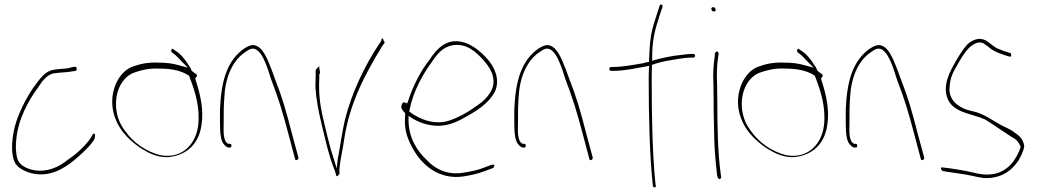

<svg xmlns="http://www.w3.org/2000/svg" viewBox="-20 -740 4526 837"><path d="M48 -26C63 -3 106 18 149 20C219 24 277 -17 325 -60C350 -83 381 -112 392 -135C396 -149 394 -156 392 -157H391C389 -160 383 -155 381 -148C367 -122 341 -96 315 -73C297 -58 277 -45 259 -31C222 -4 157 20 94 -9C68 -22 54 -35 51 -74C48 -90 49 -110 51 -132C59 -222 105 -304 147 -360C166 -390 184 -412 212 -420H213C222 -421 231 -422 238 -423C254 -425 276 -425 289 -428C303 -430 312 -431 313 -432V-433C317 -450 312 -450 298 -448H297C286 -445 282 -443 265 -441C244 -439 228 -439 210 -435C180 -429 159 -404 135 -371C104 -331 69 -264 51 -210C33 -155 22 -69 48 -26Z M478 -355C456 -284 478 -216 511 -171C537 -135 580 -100 616 -81C647 -63 692 -48 734 -58C804 -72 850 -122 859 -200C868 -258 854 -322 840 -368L831 -398C835 -402 843 -411 836 -416L816 -431C812 -438 810 -447 804 -453C790 -478 765 -508 746 -518L735 -526C733 -529 730 -528 728 -524C723 -513 732 -510 737 -506C747 -500 760 -484 772 -472L799 -445L762 -455C732 -464 704 -467 670 -467C630 -469 595 -463 559 -450C521 -437 491 -398 478 -355ZM496 -223C468 -306 498 -400 566 -424C597 -435 633 -443 669 -441C718 -441 765 -436 804 -410L809 -397C830 -342 853 -271 844 -193C832 -102 765 -46 677 -64C619 -79 561 -117 524 -171C513 -186 502 -204 496 -223ZM669 -441Z M939 -200C939 -159 943 -122 958 -109C964 -101 972 -97 976 -97H983C987 -97 989 -100 989 -105C989 -110 987 -113 983 -113H976C951 -123 955 -170 955 -200C955 -246 955 -285 959 -329C965 -414 1000 -482 1051 -514C1067 -526 1085 -537 1106 -517C1116 -508 1125 -493 1134 -473C1144 -450 1153 -424 1162 -394C1195 -308 1211 -256 1240 -146L1266 -48C1268 -35 1283 -45 1281 -53L1255 -149C1226 -261 1212 -311 1178 -398C1159 -450 1140 -506 1114 -530C1089 -551 1071 -545 1044 -528C971 -477 944 -389 939 -263Z M1355 -360C1359 -302 1369 -252 1381 -203C1398 -132 1415 -55 1439 2C1448 26 1443 32 1453 26C1458 21 1460 17 1460 17V13C1459 6 1459 -3 1461 -16C1466 -57 1474 -86 1480 -130C1504 -292 1573 -419 1645 -537V-538L1655 -551C1658 -555 1657 -558 1653 -562C1649 -577 1644 -577 1641 -560L1632 -547C1569 -452 1513 -336 1483 -215C1473 -171 1464 -111 1456 -66V-65C1454 -59 1453 -51 1452 -45L1448 -6L1423 -86C1418 -104 1413 -123 1408 -143C1393 -208 1371 -278 1371 -360C1371 -373 1371 -385 1372 -399V-416C1377 -422 1375 -425 1372 -443V-451C1368 -449 1362 -442 1356 -435C1357 -412 1355 -385 1355 -360Z M1731 -282C1725 -270 1736 -257 1746 -247V-239C1742 -181 1751 -149 1772 -107C1815 -19 1895 45 2001 29C2034 24 2067 16 2093 6L2130 -8C2132 -9 2134 -12 2135 -18C2137 -20 2137 -21 2132 -22H2124L2087 -8C2062 2 2030 8 1999 13C1935 24 1878 -1 1842 -41C1799 -81 1761 -138 1761 -217V-235L1776 -225C1805 -207 1839 -195 1877 -192C1925 -188 1970 -207 2004 -227C2056 -255 2115 -291 2140 -346C2160 -400 2133 -452 2102 -486C2074 -516 2040 -544 2003 -555C1932 -576 1887 -533 1852 -479C1816 -434 1779 -364 1759 -299L1755 -289L1745 -293C1738 -296 1735 -292 1731 -283ZM1764 -254 1767 -268C1782 -343 1825 -419 1862 -469C1887 -507 1913 -537 1955 -543C2013 -552 2056 -514 2089 -476C2112 -450 2146 -404 2125 -352C2111 -319 2081 -293 2053 -275C2017 -249 1981 -229 1940 -215C1878 -193 1808 -219 1764 -254ZM1767 -268Z M2222 -200C2222 -159 2226 -122 2241 -109C2247 -101 2255 -97 2259 -97H2266C2270 -97 2272 -100 2272 -105C2272 -110 2270 -113 2266 -113H2259C2234 -123 2238 -170 2238 -200C2238 -246 2238 -285 2242 -329C2248 -414 2283 -482 2334 -514C2350 -526 2368 -537 2389 -517C2399 -508 2408 -493 2417 -473C2427 -450 2436 -424 2445 -394C2478 -308 2494 -256 2523 -146L2549 -48C2551 -35 2566 -45 2564 -53L2538 -149C2509 -261 2495 -311 2461 -398C2442 -450 2423 -506 2397 -530C2372 -551 2354 -545 2327 -528C2254 -477 2227 -389 2222 -263Z M2636 -440C2636 -436 2640 -431 2644 -431H2652C2705 -431 2758 -444 2800 -451L2810 -453L2809 -440C2808 -423 2808 -406 2808 -386C2808 -232 2812 -59 2826 70C2828 80 2841 79 2839 69L2837 59V58C2824 -72 2821 -236 2821 -386C2821 -408 2821 -430 2822 -450V-457C2843 -465 2866 -471 2889 -475C2919 -480 2963 -489 2993 -489H3002C3007 -489 3010 -492 3010 -496C3010 -502 3007 -505 3002 -505H2993C2988 -505 2974 -504 2953 -501C2910 -497 2864 -487 2833 -478L2823 -475V-488C2823 -567 2835 -608 2854 -668L2868 -710C2871 -720 2859 -724 2856 -716L2842 -673C2823 -615 2814 -584 2811 -508C2810 -497 2810 -482 2809 -470C2799 -469 2792 -467 2782 -464H2781C2745 -458 2694 -448 2651 -448H2644C2640 -448 2636 -444 2636 -440Z M3081 -700C3081 -695 3086 -690 3092 -690C3098 -690 3100 -692 3100 -698C3100 -703 3094 -709 3089 -709C3084 -709 3081 -706 3081 -700ZM3090 -376C3090 -352 3091 -328 3091 -301C3091 -274 3091 -246 3092 -216L3094 -124C3095 -84 3102 -8 3106 23L3109 34C3109 36 3109 36 3113 39C3120 44 3124 36 3124 30L3122 20V19C3109 -73 3107 -196 3107 -301C3107 -328 3106 -352 3106 -376C3104 -414 3105 -455 3110 -487L3113 -506C3113 -507 3113 -509 3111 -512C3105 -520 3099 -513 3097 -508L3095 -489V-488C3090 -456 3088 -417 3090 -376Z M3206 -355C3184 -284 3206 -216 3239 -171C3265 -135 3308 -100 3344 -81C3375 -63 3420 -48 3462 -58C3532 -72 3578 -122 3587 -200C3596 -258 3582 -322 3568 -368L3559 -398C3563 -402 3571 -411 3564 -416L3544 -431C3540 -438 3538 -447 3532 -453C3518 -478 3493 -508 3474 -518L3463 -526C3461 -529 3458 -528 3456 -524C3451 -513 3460 -510 3465 -506C3475 -500 3488 -484 3500 -472L3527 -445L3490 -455C3460 -464 3432 -467 3398 -467C3358 -469 3323 -463 3287 -450C3249 -437 3219 -398 3206 -355ZM3224 -223C3196 -306 3226 -400 3294 -424C3325 -435 3361 -443 3397 -441C3446 -441 3493 -436 3532 -410L3537 -397C3558 -342 3581 -271 3572 -193C3560 -102 3493 -46 3405 -64C3347 -79 3289 -117 3252 -171C3241 -186 3230 -204 3224 -223ZM3397 -441Z M3667 -200C3667 -159 3671 -122 3686 -109C3692 -101 3700 -97 3704 -97H3711C3715 -97 3717 -100 3717 -105C3717 -110 3715 -113 3711 -113H3704C3679 -123 3683 -170 3683 -200C3683 -246 3683 -285 3687 -329C3693 -414 3728 -482 3779 -514C3795 -526 3813 -537 3834 -517C3844 -508 3853 -493 3862 -473C3872 -450 3881 -424 3890 -394C3923 -308 3939 -256 3968 -146L3994 -48C3996 -35 4011 -45 4009 -53L3983 -149C3954 -261 3940 -311 3906 -398C3887 -450 3868 -506 3842 -530C3817 -551 3799 -545 3772 -528C3699 -477 3672 -389 3667 -263Z M4084 -10C4079 -6 4085 3 4088 5L4103 8C4129 11 4153 16 4177 19C4207 23 4238 32 4267 36C4337 40 4386 10 4419 -39C4429 -55 4443 -83 4445 -103C4441 -133 4424 -149 4400 -164V-165H4399C4390 -172 4379 -178 4364 -185C4321 -204 4282 -237 4236 -251L4197 -261C4176 -267 4151 -282 4138 -298C4127 -312 4119 -326 4119 -353V-355C4123 -408 4133 -421 4163 -474C4183 -508 4200 -529 4213 -539C4231 -552 4249 -561 4270 -550V-549L4293 -533V-532C4309 -519 4328 -510 4356 -501L4377 -494H4378C4382 -494 4385 -493 4387 -493C4390 -504 4387 -508 4384 -509L4361 -516H4360C4347 -521 4337 -525 4325 -530C4306 -541 4294 -554 4277 -564C4252 -576 4231 -571 4206 -554C4193 -545 4175 -521 4153 -484C4131 -447 4118 -420 4113 -404C4106 -386 4104 -370 4103 -354C4103 -248 4206 -250 4272 -220H4273C4309 -198 4351 -168 4390 -143C4409 -134 4420 -122 4428 -103L4430 -100C4410 -41 4372 9 4308 19C4260 27 4217 9 4179 3C4155 0 4129 -6 4106 -8L4090 -10C4089 -10 4087 -11 4084 -10Z"/></svg>

Font: Stray Cat
Style: ExLtCn
Weight: 200
Version: Version 1.0